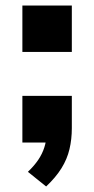

<svg xmlns="http://www.w3.org/2000/svg" viewBox="-20 -516 341 695"><path d="M147 159 81 106Q104 84 118.5 62.5Q133 41 140.5 17.5Q148 -6 149 -32L183 0H61V-169H240V-52Q240 -12 231.5 24Q223 60 202.5 93Q182 126 147 159ZM61 -328V-496H240V-328Z"/></svg>

Font: Nunito Sans 10pt SemiExpanded ExtraBold
Style: Regular
Weight: 800
Width: 6
Designer: Vernon Adams
Foundry: Vernon Adams
Version: Version 3.101;gftools[0.9.27]